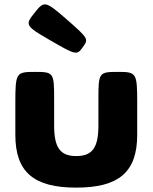

<svg xmlns="http://www.w3.org/2000/svg" viewBox="-20 -841 696 876"><path d="M138 -783C182 -838 186 -838 285 -752C383 -666 385 -663 358 -626C331 -588 327 -589 211 -656C95 -723 93 -727 138 -783ZM139 -513C53 -513 50 -509 50 -370V-226C50 -54 136 15 328 15C520 15 606 -54 606 -226V-370C606 -509 603 -513 518 -513C432 -513 429 -510 429 -391V-269C429 -168 402 -129 328 -129C254 -129 227 -168 227 -269V-391C227 -510 224 -513 139 -513Z"/></svg>

Font: Hussar Print
Style: Bold
Weight: 700
Foundry: Cannot Into Space Fonts
Version: Version 2.00